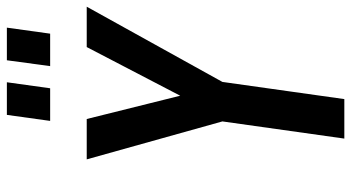

<svg xmlns="http://www.w3.org/2000/svg" viewBox="-252 -770 1022 559"><g transform="rotate(-90 259.5 -491.0)"><path d="M135 0 185 -355 74.5 -750H192L271 -433H236.5L401.5 -750H519L300 -355L250 0ZM186.5 -856.5 204 -982.5H299L281.5 -856.5ZM346 -856.5 363 -982.5H458L440.5 -856.5Z"/></g></svg>

Font: Mohave SemiBold
Style: Italic
Weight: 600
Italic angle: -8°
Designer: Gumpita Rahayu
Foundry: Tokotype
Version: Version 2.003